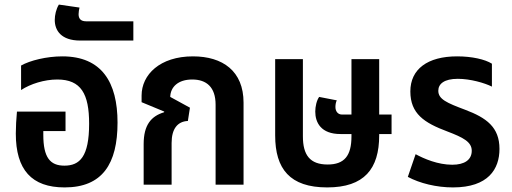

<svg xmlns="http://www.w3.org/2000/svg" viewBox="-20 -806 2236 838"><path d="M262 12C427 12 493 -91 493 -271C493 -447 424 -560 252 -560C183 -560 111 -542 72 -520V-413C113 -440 174 -459 230 -459C334 -459 369 -396 369 -266C369 -122 328 -83 261 -83C199 -83 169 -118 169 -218V-234H266V-319H54C51 -289 49 -250 49 -223C49 -65 118 12 262 12Z M330 -629H562V-713H356C332 -713 323 -725 323 -744C323 -753 325 -765 327 -773L237 -786C225 -767 219 -740 219 -719C219 -673 247 -629 330 -629Z M607 0H729V-182C729 -244 755 -276 800 -278L809 -336L723 -383C724 -426 757 -459 819 -459C881 -459 921 -426 921 -349V0H1043V-358C1043 -496 952 -560 822 -560C678 -560 598 -480 598 -389V-360L697 -319L696 -316C640 -299 607 -261 607 -177Z M1408 12C1570 12 1635 -69 1635 -215V-221H1689V-306H1635V-548H1514V-306H1473C1454 -306 1444 -321 1444 -339C1444 -349 1446 -361 1450 -368L1373 -383C1362 -368 1356 -341 1356 -319C1356 -271 1381 -221 1466 -221H1514V-211C1514 -126 1483 -88 1410 -88C1333 -88 1302 -129 1302 -211V-548H1181V-215C1181 -69 1245 12 1408 12Z M1957 12C2111 12 2160 -68 2160 -156C2160 -251 2103 -292 2010 -327C1930 -357 1893 -373 1893 -410C1893 -440 1919 -462 1978 -462C2033 -462 2095 -444 2127 -428V-528C2097 -547 2040 -560 1975 -560C1846 -560 1771 -504 1771 -407C1771 -310 1831 -270 1933 -232C2001 -206 2039 -187 2039 -148C2039 -108 2007 -87 1954 -87C1891 -87 1831 -113 1794 -133L1760 -34C1812 -6 1885 12 1957 12Z"/></svg>

Font: Noto Sans Thai SemCond SemBd
Style: Regular
Weight: 600
Width: 4
Designer: Monotype Design Team
Foundry: Monotype Imaging Inc.
Version: Version 2.002